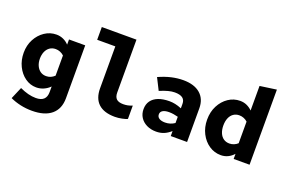

<svg xmlns="http://www.w3.org/2000/svg" viewBox="-117 -1144 2634 1770"><g transform="rotate(20 1200.0 -259.0)"><path d="M284 219Q226 219 171.5 207Q117 195 70 173L120 56Q163 76 202 86Q241 96 278 96Q380 96 380 1V-54Q355 -28 320.5 -12.5Q286 3 248 3Q188 3 138.5 -32.5Q89 -68 60 -127.5Q31 -187 31 -259Q31 -332 62 -390.5Q93 -449 145 -484Q197 -519 260 -519Q295 -519 326.5 -505Q358 -491 382 -465V-516H541V3Q541 107 475 163Q409 219 284 219ZM298 -126Q323 -126 343 -135Q363 -144 380 -160V-358Q363 -374 342 -382.5Q321 -391 298 -391Q265 -391 240.5 -374Q216 -357 203 -327Q190 -297 190 -258Q190 -220 203.5 -190Q217 -160 241 -143Q265 -126 298 -126Z M1022 10Q915 10 860 -41Q805 -92 805 -192V-602H627V-727H967V-209Q967 -166 988 -146Q1009 -126 1055 -126Q1077 -126 1097.5 -130Q1118 -134 1143 -144V-13Q1127 -5 1091 2.5Q1055 10 1022 10Z M1425 8Q1373 8 1332.5 -12Q1292 -32 1269.5 -67Q1247 -102 1247 -148Q1247 -196 1271 -229.5Q1295 -263 1340 -280.5Q1385 -298 1448 -298Q1476 -298 1505 -292Q1534 -286 1568 -272V-316Q1568 -354 1543 -372.5Q1518 -391 1466 -391Q1437 -391 1401.5 -381.5Q1366 -372 1321 -353L1263 -468Q1328 -497 1386.5 -510.5Q1445 -524 1502 -524Q1609 -524 1668.5 -473Q1728 -422 1728 -330V0H1568V-49Q1534 -19 1500 -5.5Q1466 8 1425 8ZM1396 -151Q1396 -126 1417 -112.5Q1438 -99 1475 -99Q1501 -99 1524.5 -106.5Q1548 -114 1568 -128V-189Q1546 -195 1523.5 -198.5Q1501 -202 1479 -202Q1440 -202 1418 -189Q1396 -176 1396 -151Z M2060 8Q1997 8 1945 -27Q1893 -62 1862 -122.5Q1831 -183 1831 -258Q1831 -334 1862 -394Q1893 -454 1945 -489Q1997 -524 2060 -524Q2095 -524 2125 -510.5Q2155 -497 2179 -473V-714L2341 -737V0H2185V-50Q2160 -22 2128.5 -7Q2097 8 2060 8ZM2098 -120Q2121 -120 2142 -128.5Q2163 -137 2179 -152V-364Q2163 -379 2142 -387.5Q2121 -396 2098 -396Q2065 -396 2040.5 -379Q2016 -362 2003 -331Q1990 -300 1990 -258Q1990 -217 2003 -185.5Q2016 -154 2040.5 -137Q2065 -120 2098 -120Z"/></g></svg>

Font: Red Hat Mono VF Light
Style: Regular
Weight: 300
Monospace: yes
Designer: Pentagram, MCKL
Foundry: Pentagram, MCKL
Version: Version 1.023